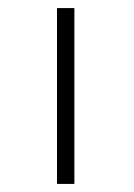

<svg xmlns="http://www.w3.org/2000/svg" viewBox="-20 -520 331 475"><path d="M121 -65V-500H164V-65Z"/></svg>

Font: Libertinus Keyboard
Style: Regular
Weight: 700
Designer: Philipp H. Poll
Foundry: Khaled Hosny
Version: Version 6.7